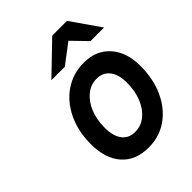

<svg xmlns="http://www.w3.org/2000/svg" viewBox="-211 -845 969 969"><g transform="rotate(-45 273.5 -360.0)"><path d="M278.5 12Q186.5 12 135 -45.5Q83.5 -103 83.5 -206.5Q83.5 -298.5 117.8 -370Q152 -441.5 212 -482.2Q272 -523 349.5 -523Q437 -523 488.5 -465Q540 -407 540 -309Q540 -215.5 506.5 -143Q473 -70.5 414 -29.2Q355 12 278.5 12ZM285.5 -92Q328 -92 361 -118.8Q394 -145.5 413 -192Q432 -238.5 432 -298Q432 -356 407 -388Q382 -420 337.5 -420Q295.5 -420 262.5 -393.2Q229.5 -366.5 210.5 -320.2Q191.5 -274 191.5 -215Q191.5 -156.5 216 -124.2Q240.5 -92 285.5 -92ZM171 -576 333 -732H438.5L547 -576H450L372.5 -656L267 -576Z"/></g></svg>

Font: Overpass SemiBold
Style: Italic
Weight: 600
Italic angle: -10°
Designer: Delve Withrington, Dave Bailey, Thomas Jockin
Foundry: Delve Fonts LLC
Version: Version 4.000